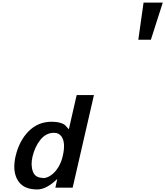

<svg xmlns="http://www.w3.org/2000/svg" viewBox="-20 -1463 1290 1498"><path d="M1250 -1442.9 1157.2 -1152.8H1059.1L1100.1 -1442.9ZM101.1 -243.2V-242.2Q129.4 -364.3 203.1 -438.7Q276.9 -513.2 383.8 -513.2Q420.9 -513.2 450.7 -504.6Q480.5 -496.1 493.2 -481Q503.4 -467.8 517.1 -454.1L578.1 -721.2H712.9L546.9 1H412.1L426.8 -66.9Q342.3 15.1 271 15.1Q183.1 15.1 139.4 -29.8Q95.7 -74.7 91.8 -150.9Q90.3 -192.9 101.1 -243.2ZM314.9 -75.2 313 -73.2Q349.6 -73.2 383.3 -99.6Q417 -126 438.5 -164.3Q460 -202.6 469.2 -244.1Q494.1 -348.6 460 -397.9Q439.9 -426.8 400.9 -426.8Q338.9 -426.8 294.9 -372.1Q252.9 -319.8 233.9 -242.2Q217.8 -175.8 236.8 -124Q254.9 -75.2 314.9 -75.2Z"/></svg>

Font: Perun
Style: Bold Italic
Weight: 700
Italic angle: -12°
Foundry: Copyright (c) Stefan Peev, Context Ltd, 2016
Version: Version 001.000